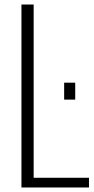

<svg xmlns="http://www.w3.org/2000/svg" viewBox="-20 -830 414 850"><path d="M75 0V-810H129V-43H374V0ZM264 -389V-464H313V-389Z"/></svg>

Font: Oswald ExtraLight
Style: Regular
Weight: 250
Designer: Vernon Adams
Foundry: Vernon Adams
Version: Version 4.100; ttfautohint (v1.8.1.43-b0c9)